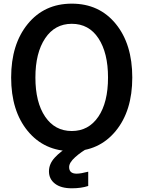

<svg xmlns="http://www.w3.org/2000/svg" viewBox="-20 -810 785 1051"><path d="M248 127.9Q248 86.9 280.3 52.2Q312.5 17.6 353.5 -4.9H470.7Q424.8 20.5 391.6 50.3Q358.4 80.1 358.4 104.5Q358.4 140.6 399.4 140.6Q421.9 140.6 462.9 129.9V208Q424.8 220.7 373 220.7Q313.5 220.7 280.8 195.3Q248 169.9 248 127.9ZM41 -385.7Q41 -567.4 131.8 -678.7Q222.7 -790 373 -790Q523.4 -790 613.8 -679.2Q704.1 -568.4 704.1 -385.7Q704.1 -203.1 613.3 -92.8Q522.5 17.6 373 17.6Q222.7 17.6 131.8 -92.8Q41 -203.1 41 -385.7ZM173.8 -385.7Q173.8 -250 227.1 -171.4Q280.3 -92.8 373 -92.8Q464.8 -92.8 518.1 -170.9Q571.3 -249 571.3 -385.7Q571.3 -520.5 519 -600.1Q466.8 -679.7 373 -679.7Q280.3 -679.7 227.1 -600.1Q173.8 -520.5 173.8 -385.7Z"/></svg>

Font: Gothic A1
Style: Bold
Weight: 700
Version: Version 2.50